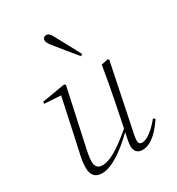

<svg xmlns="http://www.w3.org/2000/svg" viewBox="-173 -818 863 938"><g transform="rotate(-30 258.5 -349.0)"><path d="M130 12C186 12 258 -40 326 -106C318 -70 314 -47 314 -32C314 -6 329 12 357 12C408 12 452 -36 487 -88L477 -96C441 -52 403 -20 373 -20C361 -20 354 -27 354 -41C354 -59 359 -79 363 -98L436 -452L430 -457L392 -449C380 -376 369 -317 356 -252L330 -124C246 -53 193 -21 150 -21C125 -21 112 -35 112 -63C112 -87 119 -121 126 -151L191 -451L184 -457L54 -435L52 -424L145 -418L85 -140C77 -106 72 -81 72 -51C72 -11 89 12 130 12ZM335 -542C312 -585 289 -629 265 -672C251 -700 242 -710 228 -710C219 -710 209 -704 209 -689C209 -680 217 -667 233 -648C263 -610 294 -573 325 -535Z"/></g></svg>

Font: Source Serif 4 Display Light
Style: Italic
Weight: 300
Italic angle: -12°
Designer: Frank Grießhammer
Foundry: Adobe Systems Incorporated
Version: Version 4.004;hotconv 1.0.117;makeotfexe 2.5.65602